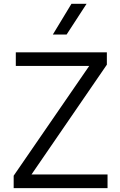

<svg xmlns="http://www.w3.org/2000/svg" viewBox="-20 -970 620 990"><path d="M50.5 0V-64L440 -630H61.5V-700H531V-636.5L142.5 -70.5H534.5V0ZM252.5 -792 348.5 -950.5H426.5L323.5 -792Z"/></svg>

Font: Geologica ExtraLight
Style: Regular
Weight: 200
Designer: Sindre Bremnes, Frode Helland
Foundry: Monokrom Skriftforlag AS
Version: Version 1.010; ttfautohint (v1.8.4.7-5d5b);gftools[0.9.28]